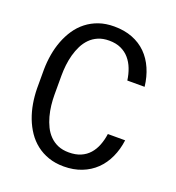

<svg xmlns="http://www.w3.org/2000/svg" viewBox="-132 -827 865 942"><g transform="rotate(20 300.0 -356.0)"><path d="M545.4 -213.9Q539.1 -164.6 520 -123.3Q501 -82 470.5 -52.5Q439.9 -22.9 398.2 -6.6Q356.4 9.8 305.2 9.8Q261.2 9.8 225.3 -2.7Q189.5 -15.1 161.4 -37.1Q133.3 -59.1 113 -88.9Q92.8 -118.7 79.3 -153.8Q65.9 -189 59.3 -227.5Q52.7 -266.1 52.2 -305.7V-404.8Q52.7 -444.3 59.3 -482.9Q65.9 -521.5 79.3 -556.6Q92.8 -591.8 113 -621.8Q133.3 -651.9 161.4 -673.8Q189.5 -695.8 225.1 -708.3Q260.7 -720.7 305.2 -720.7Q358.4 -720.7 400.4 -704.3Q442.4 -688 472.7 -658Q502.9 -627.9 521.2 -585.9Q539.6 -543.9 545.4 -493.2H455.1Q450.7 -525.4 439.9 -553.2Q429.2 -581.1 411.1 -602.1Q393.1 -623 366.9 -635Q340.8 -647 305.2 -647Q272.9 -647 248.3 -636.5Q223.6 -626 205.8 -607.9Q188 -589.8 176 -565.9Q164.1 -542 156.7 -515.1Q149.4 -488.3 146.2 -460.2Q143.1 -432.1 143.1 -405.8V-305.7Q143.1 -279.3 146.2 -251.2Q149.4 -223.1 156.7 -196Q164.1 -168.9 175.8 -145Q187.5 -121.1 205.6 -102.8Q223.6 -84.5 248 -74Q272.5 -63.5 305.2 -63.5Q340.8 -63.5 366.9 -74.7Q393.1 -85.9 411.1 -106.2Q429.2 -126.5 439.9 -154.1Q450.7 -181.6 455.1 -213.9Z"/></g></svg>

Font: Roboto Mono
Style: Regular
Weight: 400
Designer: Google
Version: Version 2.000985; 2015; ttfautohint (v1.3)